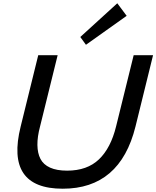

<svg xmlns="http://www.w3.org/2000/svg" viewBox="-20 -1149 960 1179"><path d="M919.9 -810.1 812 -372.1Q717.3 9.8 365.2 9.8Q11.7 9.8 106.9 -372.1L214.8 -810.1H334L226.1 -373Q209 -309.1 209.7 -258.5Q210.4 -208 228.5 -173.1Q246.6 -138.2 287.6 -119.6Q328.6 -101.1 392.1 -101.1Q515.1 -101.1 587.6 -170.4Q660.2 -239.7 692.9 -373L800.8 -810.1ZM700.2 -1128.9 757.8 -1051.8 507.8 -874 473.1 -921.9Z"/></svg>

Font: Sinkin Sans 500 Medium Italic
Style: Regular
Weight: 500
Italic angle: -112°
Designer: Keith Bates
Foundry: K-Type
Version: Sinkin Sans (version 1.0)  by Keith Bates   •   © 2014   www